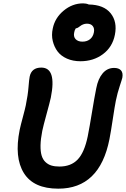

<svg xmlns="http://www.w3.org/2000/svg" viewBox="-20 -1152 756 1153"><path d="M462.9 -784.2Q418 -784.2 382.1 -800Q346.2 -815.9 325.9 -842.8Q305.7 -869.6 296.9 -905.5Q288.1 -941.4 296.9 -981Q309.6 -1044.4 362.3 -1088.1Q415 -1131.8 479 -1131.8Q498 -1131.8 513.2 -1125Q603.5 -1123.5 644.5 -1072.3Q685.5 -1021 669.9 -942.9Q655.3 -869.1 598.1 -826.7Q541 -784.2 462.9 -784.2ZM425.8 -958Q419.9 -932.6 433.8 -917.2Q447.8 -901.9 475.1 -901.9Q502.4 -901.9 520.8 -916.7Q539.1 -931.6 543.9 -958Q548.3 -981 537.1 -995.4Q525.9 -1009.8 502 -1009.8Q489.7 -1009.8 479 -1005.4Q468.3 -1001 462.2 -995.8Q456.1 -990.7 448.7 -986.3Q441.4 -981.9 435.1 -981.9Q427.2 -969.2 425.8 -958ZM330.1 -19Q181.6 -19 123.3 -112.8Q64.9 -206.5 98.1 -372.1Q104 -399.9 117.7 -450.4Q131.3 -501 134.8 -519Q147.5 -581.5 151.1 -628.4Q154.8 -675.3 158.2 -691.9Q169.4 -746.1 228 -746.1Q321.3 -746.1 285.2 -565.9Q278.8 -536.6 259.5 -466.6Q240.2 -396.5 233.9 -366.2Q224.1 -316.9 223.4 -279.5Q222.7 -242.2 230 -218Q237.3 -193.8 252.9 -179Q268.6 -164.1 288.8 -158Q309.1 -151.9 336.9 -151.9Q406.2 -151.9 446.5 -194.1Q486.8 -236.3 506.8 -333Q518.1 -390.1 532.5 -478.5Q546.9 -566.9 558.1 -622.1Q568.8 -678.7 596.4 -711.4Q624 -744.1 665 -744.1Q693.4 -744.1 706.5 -729.5Q719.7 -714.8 714.8 -686Q712.9 -676.8 699 -635Q685.1 -593.3 675.8 -547.9Q668.9 -513.7 657.2 -435.8Q645.5 -357.9 637.2 -315.9Q578.6 -19 330.1 -19Z"/></svg>

Font: Shantell Sans Bouncy
Style: Italic
Weight: 600
Italic angle: -11.31°
Designer: Stephen Nixon, Anya Danilova, Shantell Martin
Foundry: Arrow Type
Version: Version 1.006;[9816181b4]